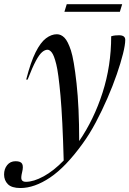

<svg xmlns="http://www.w3.org/2000/svg" viewBox="-103 -690 634 942"><path d="M32.5 -299.5H25.5Q47.5 -385.5 71.8 -433.8Q96 -482 122.5 -502Q149 -522 176 -522Q196.5 -522 213.2 -505Q230 -488 245 -442.5Q259.5 -398.5 272.5 -281.5Q285.5 -164.5 285.5 2Q358 -104 400.2 -235.5Q442.5 -367 442.5 -512Q454 -515.5 462.8 -516.2Q471.5 -517 481 -517Q511.5 -517 511.5 -494.5Q511.5 -470.5 500.5 -426.2Q489.5 -382 470 -325.5Q450.5 -269 424 -208Q397.5 -147 366.8 -89.2Q336 -31.5 302.5 14.5Q219.5 129.5 142.8 181Q66 232.5 -3 232.5Q-45.5 232.5 -64.2 213.8Q-83 195 -83 166Q-83 139 -67.8 120Q-52.5 101 -26.5 101Q-1 101 5.8 114Q12.5 127 5.5 155Q-1.5 183 3.5 192.5Q8.5 202 24 202Q62 202 111 175.2Q160 148.5 209.5 97.5Q204 -107 193.8 -220.5Q183.5 -334 173 -375Q162.5 -417 151.8 -431.5Q141 -446 130 -446Q117.5 -446 103.8 -434.5Q90 -423 73 -391.5Q56 -360 32.5 -299.5ZM213 -632 224.5 -669.5H496.5L485 -632Z"/></svg>

Font: Newsreader Display
Style: Italic
Weight: 400
Italic angle: -17°
Designer: Hugues Gentile
Foundry: Production Type
Version: Version 1.001